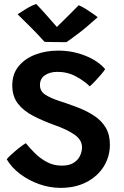

<svg xmlns="http://www.w3.org/2000/svg" viewBox="-20 -926 616 954"><path d="M281 7.5Q227 7.5 174.8 -11Q122.5 -29.5 80 -61.5Q37.5 -93.5 13.5 -134.5Q17.5 -141 35.8 -157.8Q54 -174.5 74.8 -191Q95.5 -207.5 108.5 -214.5Q127.5 -190.5 153.5 -164.8Q179.5 -139 212.8 -121Q246 -103 287 -103Q323.5 -103 345.5 -116.8Q367.5 -130.5 377.5 -151.5Q387.5 -172.5 387.5 -194Q387.5 -230.5 350.8 -256.5Q314 -282.5 251 -304.5Q191.5 -326 144 -350.8Q96.5 -375.5 68.8 -411.5Q41 -447.5 41 -502Q41 -559 72.8 -597.2Q104.5 -635.5 156.2 -655Q208 -674.5 268.5 -674.5Q340.5 -674.5 403.8 -649.2Q467 -624 502.5 -582.5Q496.5 -572.5 482.5 -556Q468.5 -539.5 452.8 -523Q437 -506.5 426 -497Q399.5 -523.5 357.5 -546.2Q315.5 -569 265.5 -569Q227.5 -569 203 -552Q178.5 -535 178.5 -503.5Q178.5 -472 205.8 -455Q233 -438 270 -426Q321 -409.5 367 -391.8Q413 -374 448.8 -350.2Q484.5 -326.5 505.2 -292Q526 -257.5 526 -207Q526 -147 495.2 -98.2Q464.5 -49.5 409.5 -21Q354.5 7.5 281 7.5ZM371 -900Q386.5 -894 406.8 -881.2Q427 -868.5 444 -856.5Q461 -844.5 465.5 -840.5Q405.5 -786.5 366 -757Q326.5 -727.5 310 -716.5Q300 -716.5 279.5 -716.8Q259 -717 237.2 -717.2Q215.5 -717.5 201.5 -718Q170.5 -752.5 137.2 -786.2Q104 -820 67.5 -855Q82.5 -865 110 -882Q137.5 -899 160.5 -906Q180.5 -885 201 -862Q221.5 -839 238 -820Q254.5 -801 262.5 -792Q272.5 -802 291.5 -820.5Q310.5 -839 332 -860.5Q353.5 -882 371 -900Z"/></svg>

Font: Grandstander SemiBold
Style: Regular
Weight: 600
Designer: Tyler Finck
Foundry: Etcetera Type Co
Version: Version 1.200; ttfautohint (v1.8.3)